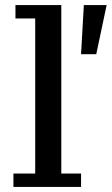

<svg xmlns="http://www.w3.org/2000/svg" viewBox="-20 -738 441 758"><path d="M33 0V-53H119V-665H41V-718H222V-53H300V0ZM300 -524 311 -718H401L360 -524Z"/></svg>

Font: Montagu Slab 24pt
Style: Regular
Weight: 400
Designer: Florian Karsten
Foundry: Florian Karsten
Version: Version 1.000